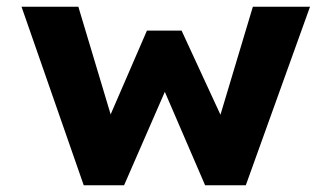

<svg xmlns="http://www.w3.org/2000/svg" viewBox="-20 -551 976 571"><path d="M229 0 44 -531H213L318 -181L297 -183L417 -460H520L648 -183L627 -181L732 -531H902L711 0H590L452 -320L489 -321L349 0Z"/></svg>

Font: Lexend Exa
Style: Bold
Weight: 700
Designer: Bonnie Shaver-Troup, Thomas Jockin
Foundry: Lexend
Version: Version 1.007